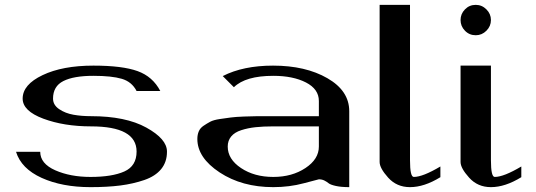

<svg xmlns="http://www.w3.org/2000/svg" viewBox="-20 -770 2206 790"><path d="M364.3 -500Q483.4 -500 545.9 -477.5Q608.4 -455.1 639.6 -395.5H542Q522.5 -433.6 481 -445.8Q439.5 -458 364.3 -458Q283.2 -458 240.7 -436.5Q198.2 -415 198.2 -364.3Q198.2 -337.9 223.6 -320.8Q249 -303.7 282.2 -297.9Q315.4 -292 354.5 -292Q497.1 -292 582 -245.1Q667 -198.2 667 -146.5V-145.5Q667 -103.5 643.1 -74.2Q619.1 -44.9 573.7 -29.3Q528.3 -13.7 475.1 -6.8Q421.9 0 352.5 0Q235.4 0 151.4 -38.1Q67.4 -76.2 45.9 -145.5H145.5Q145.5 -96.7 207.5 -69.3Q269.5 -42 352.5 -42Q441.4 -42 491.7 -64.5Q542 -86.9 542 -146.5Q542 -250 354.5 -250Q243.2 -250 158.2 -281.7Q73.2 -313.5 73.2 -364.3Q73.2 -421.9 155.3 -460.9Q237.3 -500 364.3 -500Z M1417 0Q1383.8 0 1361.8 -4.9Q1339.8 -9.8 1332 -16.1Q1324.2 -22.5 1314.5 -27.3Q1304.7 -32.2 1292 -32.2Q1290 -32.2 1230.5 -16.1Q1170.9 0 1104.5 0Q975.6 0 883.8 -60.5Q792 -121.1 792 -198.2Q792 -215.8 797.9 -229.5Q803.7 -243.2 817.4 -252.4Q831.1 -261.7 844.7 -269Q858.4 -276.4 884.8 -280.3Q911.1 -284.2 929.7 -286.6Q948.2 -289.1 983.9 -290.5Q1019.5 -292 1041 -292Q1062.5 -292 1104.5 -292H1292V-354.5Q1292 -403.3 1238.8 -430.7Q1185.5 -458 1104.5 -458Q990.2 -458 942.4 -411.1L896.5 -457Q980.5 -500 1103.5 -500Q1237.3 -500 1327.1 -448.2Q1417 -396.5 1417 -312.5ZM1292 -250H1104.5Q1062.5 -250 1031.2 -246.6Q1000 -243.2 972.7 -234.4Q945.3 -225.6 931.2 -208.5Q917 -191.4 917 -167Q917 -115.2 971.7 -78.6Q1026.4 -42 1104.5 -42Q1181.6 -42 1236.8 -78.6Q1292 -115.2 1292 -167Z M1667 -750V-110.4Q1667 -42 1682.6 -42Q1719.7 -42 1792 -85Q1792 -85 1792 -41Q1725.6 0 1667 0Q1612.3 0 1577.1 -39.1Q1542 -78.1 1542 -103.5V-750Z M1937.5 -750Q1962.9 -750 1981.4 -731.4Q2000 -712.9 2000 -687.5Q2000 -662.1 1981.4 -643.6Q1962.9 -625 1937.5 -625Q1911.1 -625 1893.1 -643.6Q1875 -662.1 1875 -687.5Q1875 -712.9 1893.1 -731.4Q1911.1 -750 1937.5 -750ZM2000 -500V-110.4Q2000 -42 2015.6 -42Q2052.7 -42 2125 -85V-41Q2058.6 0 2000 0Q1945.3 0 1910.2 -39.1Q1875 -78.1 1875 -103.5V-500Z"/></svg>

Font: okolaks
Style: Bold
Weight: 600
Width: 8
Version: Version 000.6.0